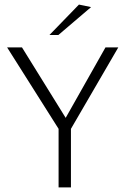

<svg xmlns="http://www.w3.org/2000/svg" viewBox="-20 -819 553 839"><path d="M236 0V-256L11 -612H76L267 -304L441 -612H497L290 -256V0ZM196 -666 325 -799 378 -788 235 -666Z"/></svg>

Font: Ancizar Sans Thin
Style: Regular
Weight: 100
Designer: Cesar Puertas, Viviana Monsalve, Julian Moncada, Julian Prieto, Jose Castro, Mariel Hernandez, Felipe Aragon, Sara Alarc
Version: Version 8.100